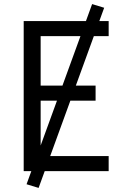

<svg xmlns="http://www.w3.org/2000/svg" viewBox="-20 -838 640 940"><path d="M96 0V-735H512V-661H179V-419H448V-345H179V-74H512V0ZM169 82 110 64 431 -818 490 -800Z"/></svg>

Font: Iosevka Mono
Style: Regular
Weight: 400
Designer: Belleve Invis
Foundry: Belleve Invis
Version: Version 11.1.1